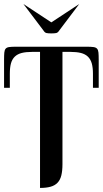

<svg xmlns="http://www.w3.org/2000/svg" viewBox="-20 -924 505 944"><path d="M176.8 0V-668.9H138.7Q107.9 -668.9 86.9 -663.6Q65.9 -658.2 52.7 -645.5Q39.6 -632.8 33.9 -612.3Q28.3 -591.8 28.3 -561.5V-492.2H0V-630.4Q0 -652.8 1.2 -665.5Q2.4 -678.2 7.8 -684.6Q13.2 -690.9 24.9 -692.6Q36.6 -694.3 57.6 -694.3H406.2Q427.7 -694.3 439.7 -692.6Q451.7 -690.9 457.3 -684.6Q462.9 -678.2 464.1 -665.3Q465.3 -652.3 465.3 -630.4V-492.2H437V-561.5Q437 -591.8 431.2 -612.3Q425.3 -632.8 412.1 -645.5Q398.9 -658.2 377.7 -663.6Q356.4 -668.9 325.7 -668.9H287.1V-116.7Q287.1 -84 281.5 -61.5Q275.9 -39.1 262.7 -25.4Q249.5 -11.7 228.5 -5.9Q207.5 0 176.8 0ZM271.5 -774.4Q264.6 -763.2 256.1 -761.5Q247.6 -759.8 232.9 -759.8H231.9Q217.3 -759.8 208.7 -761.5Q200.2 -763.2 193.4 -774.4L95.2 -904.3L232.4 -814L369.6 -904.3Z"/></svg>

Font: Unique
Style: Regular
Weight: 400
Designer: Anna Pocius (aka Artmaker)
Foundry: Anna Pocius
Version: Version 1.000 2013 initial release